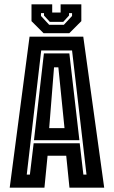

<svg xmlns="http://www.w3.org/2000/svg" viewBox="-20 -870 528 890"><path d="M25 0 117 -700H366L463 0H302L287 -148H200.5L186 0ZM104 -60.5H118.5L136 -206H349.5L366.5 -60.5H381L314 -636H171ZM137.5 -220 183.5 -622.5H301.5L348 -220ZM208 -276H279L250.5 -558H230.5ZM182 -716 126 -772V-850H222V-812H261V-850H357V-772L301 -716ZM208 -755H276L314 -796V-809H300V-798L273 -768.5H211L184 -798V-809H170V-796Z"/></svg>

Font: Tourney Condensed Regular
Style: Bold
Weight: 700
Width: 3
Designer: Tyler Finck
Foundry: Etcetera Type Co
Version: Version 1.010; ttfautohint (v1.8.3)